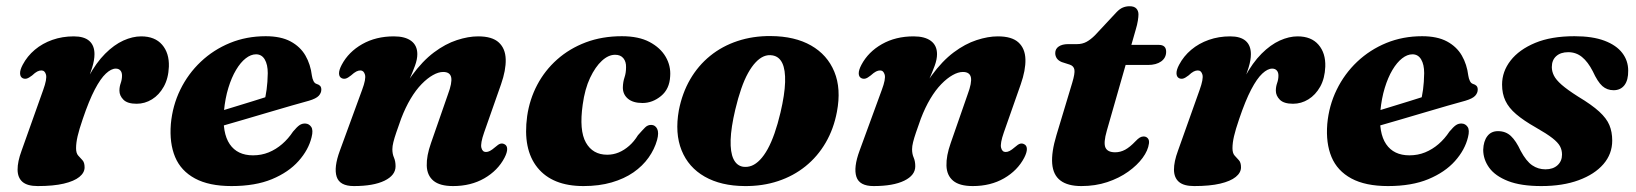

<svg xmlns="http://www.w3.org/2000/svg" viewBox="-20 -598 5378 631"><path d="M54.5 -341Q46.5 -345 46 -356.5Q45.5 -368 54.5 -385Q69.5 -413.5 94.5 -434.5Q119.5 -455.5 152.2 -467Q185 -478.5 222.5 -478.5Q256.5 -478.5 273.5 -463.5Q290.5 -448.5 290.5 -420Q290.5 -400.5 283 -376.2Q275.5 -352 265.2 -326Q255 -300 246.5 -274.8Q238 -249.5 236.5 -228.5L227 -231Q245 -297.5 270.5 -344.8Q296 -392 325.5 -421.5Q355 -451 385.5 -464.8Q416 -478.5 444 -478.5Q489 -478.5 512.8 -451Q536.5 -423.5 535 -379Q533.5 -340.5 518.2 -313.2Q503 -286 479.5 -271.5Q456 -257 429 -257Q399 -257 385.8 -270.2Q372.5 -283.5 372.5 -300Q372.5 -313 376.8 -325Q381 -337 381 -349.5Q381 -360.5 375.5 -366.5Q370 -372.5 360.5 -372.5Q345.5 -372.5 328 -356.2Q310.5 -340 291.5 -303.8Q272.5 -267.5 252 -207Q240 -172 235 -150.2Q230 -128.5 230 -111Q230 -94.5 237 -86.8Q244 -79 251 -71.5Q258 -64 258 -48Q258 -30.5 240.8 -16.5Q223.5 -2.5 189.5 5.5Q155.5 13.5 104 13.5Q70 13.5 54 -0.2Q38 -14 37.8 -40.2Q37.5 -66.5 51 -103L122 -302.5Q135 -338.5 131.2 -352.5Q127.5 -366.5 116 -366.5Q109.5 -366.5 102.5 -363Q95.5 -359.5 85.5 -350Q74.5 -341.5 67.8 -339.8Q61 -338 54.5 -341Z M627 -209Q627 -209 644.2 -214.5Q661.5 -220 689.2 -228.2Q717 -236.5 749.2 -246.5Q781.5 -256.5 812 -265.8Q842.5 -275 865 -282.5L848 -262.5Q853 -280 856.2 -303.8Q859.5 -327.5 860 -357.5Q860 -386 850 -402.8Q840 -419.5 821.5 -419.5Q804.5 -419.5 787.5 -406.2Q770.5 -393 755.8 -368.2Q741 -343.5 730.5 -309.2Q720 -275 716 -233Q710 -161 735 -124.2Q760 -87.5 811.5 -87.5Q839 -87.5 863 -97.2Q887 -107 907.2 -124.5Q927.5 -142 943 -165.5Q956 -181 964.5 -186.8Q973 -192.5 983.5 -192Q995.5 -191.5 1002.8 -181Q1010 -170.5 1004 -147Q994 -105.5 961.2 -68.8Q928.5 -32 873.8 -9.2Q819 13.5 741 13.5Q667 13.5 620.8 -11.5Q574.5 -36.5 555.5 -82Q536.5 -127.5 541.5 -190.5Q547 -251 572.5 -303.2Q598 -355.5 639.8 -395Q681.5 -434.5 735.8 -456.8Q790 -479 853 -479Q903 -479 935 -461.8Q967 -444.5 983.8 -415.5Q1000.5 -386.5 1005 -349.5Q1006.5 -339.5 1010.2 -331.8Q1014 -324 1021 -322Q1028 -320 1032 -315.8Q1036 -311.5 1036 -303.5Q1036 -292.5 1027.5 -283.2Q1019 -274 995.5 -267Q973 -261 937.8 -250.8Q902.5 -240.5 861.5 -228.5Q820.5 -216.5 780 -204.5Q739.5 -192.5 705.8 -183Q672 -173.5 651.8 -167.5Q631.5 -161.5 631.5 -161.5Z M1103 -341Q1094.5 -345 1094.2 -356.5Q1094 -368 1103 -385Q1125.5 -427.5 1170.5 -453Q1215.5 -478.5 1274.5 -478.5Q1311.5 -478.5 1331.5 -463.5Q1351.5 -448.5 1351.5 -420Q1351.5 -403 1343.8 -381.8Q1336 -360.5 1325 -335.8Q1314 -311 1302.5 -282.8Q1291 -254.5 1284 -223.5L1272 -233.5Q1299.5 -303 1334 -350.2Q1368.5 -397.5 1406.2 -425.8Q1444 -454 1481.5 -466.2Q1519 -478.5 1551.5 -478.5Q1597.5 -478.5 1619.2 -458.5Q1641 -438.5 1642 -403Q1643 -367.5 1626.5 -320.5L1571 -162.5Q1558.5 -126.5 1562 -112.5Q1565.5 -98.5 1577 -98.5Q1583.5 -98.5 1590.2 -102Q1597 -105.5 1607.5 -114.5Q1618 -124 1624.8 -125.8Q1631.5 -127.5 1638 -124Q1646.5 -120 1646.8 -108.5Q1647 -97 1638 -79.5Q1616 -37.5 1571.8 -12Q1527.5 13.5 1469 13.5Q1425.5 13.5 1404.5 -4Q1383.5 -21.5 1382.5 -53.5Q1381.5 -85.5 1396.5 -128L1452 -287.5Q1466.5 -326 1462.8 -343.8Q1459 -361.5 1436.5 -361.5Q1421 -361.5 1402.8 -351.2Q1384.5 -341 1365.5 -321.5Q1346.5 -302 1329.5 -273.5Q1312.5 -245 1298.5 -208.5Q1289 -182 1282.5 -163Q1276 -144 1272.8 -130.8Q1269.5 -117.5 1269.5 -107.5Q1269.5 -92 1274.8 -80Q1280 -68 1280 -51.5Q1280 -22 1243.8 -4.2Q1207.5 13.5 1143 13.5Q1096.5 13.5 1086.5 -17Q1076.5 -47.5 1097 -103L1170 -302.5Q1183.5 -338.5 1179.5 -352.5Q1175.5 -366.5 1164.5 -366.5Q1158 -366.5 1151 -363Q1144 -359.5 1133.5 -350Q1123 -341.5 1116.2 -339.8Q1109.5 -338 1103 -341Z M2001.5 -418Q1979.5 -418 1958 -398.2Q1936.5 -378.5 1919.2 -342Q1902 -305.5 1895 -254Q1883 -169.5 1905.5 -129.5Q1928 -89.5 1975.5 -89.5Q1995.5 -89.5 2013.5 -97Q2031.5 -104.5 2047.8 -118.8Q2064 -133 2076.5 -153.5Q2091.5 -170.5 2100.2 -179.2Q2109 -188 2121 -187.5Q2133.5 -187 2139.8 -174.5Q2146 -162 2139.5 -138Q2131 -107.5 2111.5 -80Q2092 -52.5 2061.8 -31.5Q2031.5 -10.5 1990.2 1.5Q1949 13.5 1897.5 13.5Q1795.5 13.5 1746.5 -47Q1697.5 -107.5 1712.5 -216.5Q1720.5 -271.5 1745.5 -319Q1770.5 -366.5 1811 -402.5Q1851.5 -438.5 1905.2 -458.8Q1959 -479 2023.5 -479Q2079 -479 2114.8 -460Q2150.5 -441 2167.8 -411.2Q2185 -381.5 2182.5 -347.5Q2180.5 -305.5 2152.5 -282.5Q2124.5 -259.5 2091.5 -259.5Q2060 -259.5 2043.2 -274Q2026.5 -288.5 2027 -311.5Q2027.5 -329 2032.5 -343.8Q2037.5 -358.5 2037.5 -377Q2038 -395 2028.8 -406.5Q2019.5 -418 2001.5 -418Z M2513 -479.5Q2592 -479 2645.5 -448.5Q2699 -418 2722 -362.2Q2745 -306.5 2730.5 -230.5Q2720 -174.5 2693.5 -129Q2667 -83.5 2627.2 -51.5Q2587.5 -19.5 2537 -2.8Q2486.5 14 2427.5 13.5Q2349.5 13 2296 -17.5Q2242.5 -48 2220 -104Q2197.5 -160 2211 -235.5Q2222 -292 2248.2 -337.2Q2274.5 -382.5 2314 -414.5Q2353.5 -446.5 2404 -463.2Q2454.5 -480 2513 -479.5ZM2422 -50Q2437 -48 2450.8 -53.5Q2464.5 -59 2477.8 -72.8Q2491 -86.5 2503 -108.2Q2515 -130 2525.5 -160Q2536 -190 2545 -228Q2559 -287.5 2560.2 -328Q2561.5 -368.5 2551 -390.5Q2540.5 -412.5 2518.5 -416Q2504 -418.5 2490.2 -412.8Q2476.5 -407 2463.5 -393.2Q2450.5 -379.5 2438.5 -358Q2426.5 -336.5 2416 -306.2Q2405.5 -276 2396.5 -238Q2382.5 -179 2381.2 -138.2Q2380 -97.5 2390.5 -75.5Q2401 -53.5 2422 -50Z M2811 -341Q2802.5 -345 2802.2 -356.5Q2802 -368 2811 -385Q2833.5 -427.5 2878.5 -453Q2923.5 -478.5 2982.5 -478.5Q3019.5 -478.5 3039.5 -463.5Q3059.5 -448.5 3059.5 -420Q3059.5 -403 3051.8 -381.8Q3044 -360.5 3033 -335.8Q3022 -311 3010.5 -282.8Q2999 -254.5 2992 -223.5L2980 -233.5Q3007.5 -303 3042 -350.2Q3076.5 -397.5 3114.2 -425.8Q3152 -454 3189.5 -466.2Q3227 -478.5 3259.5 -478.5Q3305.5 -478.5 3327.2 -458.5Q3349 -438.5 3350 -403Q3351 -367.5 3334.5 -320.5L3279 -162.5Q3266.5 -126.5 3270 -112.5Q3273.5 -98.5 3285 -98.5Q3291.5 -98.5 3298.2 -102Q3305 -105.5 3315.5 -114.5Q3326 -124 3332.8 -125.8Q3339.5 -127.5 3346 -124Q3354.5 -120 3354.8 -108.5Q3355 -97 3346 -79.5Q3324 -37.5 3279.8 -12Q3235.5 13.5 3177 13.5Q3133.5 13.5 3112.5 -4Q3091.5 -21.5 3090.5 -53.5Q3089.5 -85.5 3104.5 -128L3160 -287.5Q3174.5 -326 3170.8 -343.8Q3167 -361.5 3144.5 -361.5Q3129 -361.5 3110.8 -351.2Q3092.5 -341 3073.5 -321.5Q3054.5 -302 3037.5 -273.5Q3020.5 -245 3006.5 -208.5Q2997 -182 2990.5 -163Q2984 -144 2980.8 -130.8Q2977.5 -117.5 2977.5 -107.5Q2977.5 -92 2982.8 -80Q2988 -68 2988 -51.5Q2988 -22 2951.8 -4.2Q2915.5 13.5 2851 13.5Q2804.5 13.5 2794.5 -17Q2784.5 -47.5 2805 -103L2878 -302.5Q2891.5 -338.5 2887.5 -352.5Q2883.5 -366.5 2872.5 -366.5Q2866 -366.5 2859 -363Q2852 -359.5 2841.5 -350Q2831 -341.5 2824.2 -339.8Q2817.5 -338 2811 -341Z M3496 -385.5 3469.5 -394Q3458.5 -398.5 3453.2 -406.2Q3448 -414 3448 -423.5Q3448 -437.5 3459.5 -445.2Q3471 -453 3490.5 -453H3519.5Q3537 -453 3550.8 -460.5Q3564.5 -468 3578.5 -482L3649.5 -558Q3660 -569 3670.2 -573.2Q3680.5 -577.5 3692.5 -577.5Q3707.5 -577.5 3714.5 -570Q3721.5 -562.5 3721.5 -550.5Q3721.5 -543 3719.5 -530Q3717.5 -517 3712.5 -500.5L3617.5 -168.5Q3606 -128.5 3613 -113Q3620 -97.5 3645 -97.5Q3662 -97.5 3677.8 -106Q3693.5 -114.5 3711.5 -133.5Q3720 -142.5 3726 -146Q3732 -149.5 3738.5 -149.5Q3747 -149.5 3752.2 -143.5Q3757.5 -137.5 3756 -126.5Q3753 -103.5 3735.2 -79.2Q3717.5 -55 3687.8 -33.8Q3658 -12.5 3619 0.5Q3580 13.5 3534 13.5Q3489 13.5 3465 -4.8Q3441 -23 3438 -60.2Q3435 -97.5 3452 -154L3504 -326.5Q3513 -356.5 3511 -368.8Q3509 -381 3496 -385.5ZM3645 -384.5 3666 -450.5H3788.5Q3812.5 -450.5 3812.5 -428Q3812.5 -408 3796.2 -396.2Q3780 -384.5 3752.5 -384.5Z M3855 -341Q3847 -345 3846.5 -356.5Q3846 -368 3855 -385Q3870 -413.5 3895 -434.5Q3920 -455.5 3952.8 -467Q3985.5 -478.5 4023 -478.5Q4057 -478.5 4074 -463.5Q4091 -448.5 4091 -420Q4091 -400.5 4083.5 -376.2Q4076 -352 4065.8 -326Q4055.5 -300 4047 -274.8Q4038.5 -249.5 4037 -228.5L4027.5 -231Q4045.5 -297.5 4071 -344.8Q4096.5 -392 4126 -421.5Q4155.5 -451 4186 -464.8Q4216.5 -478.5 4244.5 -478.5Q4289.5 -478.5 4313.2 -451Q4337 -423.5 4335.5 -379Q4334 -340.5 4318.8 -313.2Q4303.5 -286 4280 -271.5Q4256.5 -257 4229.5 -257Q4199.5 -257 4186.2 -270.2Q4173 -283.5 4173 -300Q4173 -313 4177.2 -325Q4181.5 -337 4181.5 -349.5Q4181.5 -360.5 4176 -366.5Q4170.5 -372.5 4161 -372.5Q4146 -372.5 4128.5 -356.2Q4111 -340 4092 -303.8Q4073 -267.5 4052.5 -207Q4040.5 -172 4035.5 -150.2Q4030.5 -128.5 4030.5 -111Q4030.5 -94.5 4037.5 -86.8Q4044.5 -79 4051.5 -71.5Q4058.5 -64 4058.5 -48Q4058.5 -30.5 4041.2 -16.5Q4024 -2.5 3990 5.5Q3956 13.5 3904.5 13.5Q3870.5 13.5 3854.5 -0.2Q3838.5 -14 3838.2 -40.2Q3838 -66.5 3851.5 -103L3922.5 -302.5Q3935.5 -338.5 3931.8 -352.5Q3928 -366.5 3916.5 -366.5Q3910 -366.5 3903 -363Q3896 -359.5 3886 -350Q3875 -341.5 3868.2 -339.8Q3861.5 -338 3855 -341Z M4427.5 -209Q4427.5 -209 4444.8 -214.5Q4462 -220 4489.8 -228.2Q4517.5 -236.5 4549.8 -246.5Q4582 -256.5 4612.5 -265.8Q4643 -275 4665.5 -282.5L4648.5 -262.5Q4653.5 -280 4656.8 -303.8Q4660 -327.5 4660.5 -357.5Q4660.5 -386 4650.5 -402.8Q4640.5 -419.5 4622 -419.5Q4605 -419.5 4588 -406.2Q4571 -393 4556.2 -368.2Q4541.5 -343.5 4531 -309.2Q4520.5 -275 4516.5 -233Q4510.5 -161 4535.5 -124.2Q4560.5 -87.5 4612 -87.5Q4639.5 -87.5 4663.5 -97.2Q4687.5 -107 4707.8 -124.5Q4728 -142 4743.5 -165.5Q4756.5 -181 4765 -186.8Q4773.5 -192.5 4784 -192Q4796 -191.5 4803.2 -181Q4810.5 -170.5 4804.5 -147Q4794.5 -105.5 4761.8 -68.8Q4729 -32 4674.2 -9.2Q4619.5 13.5 4541.5 13.5Q4467.5 13.5 4421.2 -11.5Q4375 -36.5 4356 -82Q4337 -127.5 4342 -190.5Q4347.5 -251 4373 -303.2Q4398.5 -355.5 4440.2 -395Q4482 -434.5 4536.2 -456.8Q4590.5 -479 4653.5 -479Q4703.5 -479 4735.5 -461.8Q4767.5 -444.5 4784.2 -415.5Q4801 -386.5 4805.5 -349.5Q4807 -339.5 4810.8 -331.8Q4814.5 -324 4821.5 -322Q4828.5 -320 4832.5 -315.8Q4836.5 -311.5 4836.5 -303.5Q4836.5 -292.5 4828 -283.2Q4819.5 -274 4796 -267Q4773.5 -261 4738.2 -250.8Q4703 -240.5 4662 -228.5Q4621 -216.5 4580.5 -204.5Q4540 -192.5 4506.2 -183Q4472.5 -173.5 4452.2 -167.5Q4432 -161.5 4432 -161.5Z M5059 -41.5Q5084 -41.5 5098.8 -55Q5113.5 -68.5 5113.5 -90Q5113.5 -105 5106.8 -117.5Q5100 -130 5081.8 -144.2Q5063.5 -158.5 5027.5 -179Q4987 -202 4962.8 -222.8Q4938.5 -243.5 4927.5 -266.8Q4916.5 -290 4916.5 -320Q4916.5 -363 4944.5 -399Q4972.5 -435 5025.2 -457Q5078 -479 5154.5 -479Q5214 -479 5253 -464.2Q5292 -449.5 5311.5 -424Q5331 -398.5 5331 -366Q5331.5 -335 5318.8 -318.2Q5306 -301.5 5283 -301.5Q5261.5 -301.5 5246 -315.2Q5230.5 -329 5214.5 -364Q5198.5 -395 5179 -410.8Q5159.5 -426.5 5134 -426.5Q5109 -426.5 5094.5 -413.5Q5080 -400.5 5080 -377.5Q5080 -363.5 5086.8 -349.8Q5093.5 -336 5112.2 -319.5Q5131 -303 5166.5 -280.5Q5211.5 -253.5 5235.8 -231.2Q5260 -209 5269.2 -186.8Q5278.5 -164.5 5278.5 -136Q5278.5 -92 5249.5 -58.5Q5220.5 -25 5168.2 -5.8Q5116 13.5 5045.5 13.5Q4978.5 13.5 4936.2 -3Q4894 -19.5 4874.2 -46.8Q4854.5 -74 4854.5 -106Q4855.5 -134 4868 -150.5Q4880.5 -167 4903 -167Q4928.5 -167 4945.5 -151Q4962.5 -135 4977.5 -102.5Q4996 -68 5015.5 -54.8Q5035 -41.5 5059 -41.5Z"/></svg>

Font: Fraunces
Style: Bold Italic
Weight: 700
Italic angle: -16°
Version: Version 1.000;[b76b70a41]